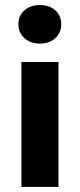

<svg xmlns="http://www.w3.org/2000/svg" viewBox="-20 -742 316 762"><path d="M65 0V-496H212V0ZM138 -569Q101 -569 77 -590.5Q53 -612 53 -646Q53 -680 77 -701Q101 -722 138 -722Q176 -722 199.5 -701Q223 -680 223 -646Q223 -612 199.5 -590.5Q176 -569 138 -569Z"/></svg>

Font: TT Toshiba Sans
Style: Bold
Weight: 700
Designer: Paul D. Hunt
Foundry: Toshiba Corporation
Version: Version 2.020;PS 2.000;hotconv 1.0.86;makeotf.lib2.5.63406